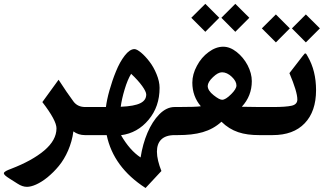

<svg xmlns="http://www.w3.org/2000/svg" viewBox="-35 -691 1679 982"><path d="M340.3 -19C357.4 -6.3 377 0 398.9 0H414.6C422.9 0 426.8 -20 426.8 -60.5V-86.4C426.8 -124.5 422.9 -143.6 414.6 -143.6H401.4C375 -143.6 355 -152.8 340.8 -171.9C319.3 -200.7 293.9 -237.8 264.6 -283.2L181.6 -168.9C230 -106 253.9 -61.5 253.9 -34.7C253.9 5.9 232.9 43.5 190.9 79.1C148.9 114.3 92.8 145 22.9 171.9C-24.9 189.9 -27.3 196.3 14.2 222.7L54.2 248C71.3 259.3 87.4 264.6 103 264.6C128.9 264.6 167 249 208 215.8C228 199.2 247.6 180.2 265.6 158.2C301.8 114.7 332 48.8 340.3 -19Z M582.5 -145C585.9 -170.9 592.3 -200.2 602.5 -233.9C612.3 -267.1 623.5 -293.5 635.7 -313.5C684.1 -268.6 712.9 -226.1 712.9 -208C712.9 -168.9 676.3 -148.9 582.5 -145ZM781.2 -241.7C781.2 -263.7 775.9 -287.1 765.6 -312C755.4 -336.9 743.2 -358.4 729 -376.5C701.2 -413.1 668.9 -439.9 652.8 -439.9C636.7 -439.9 620.1 -428.7 603 -406.7C585.9 -384.8 570.8 -357.4 558.1 -325.7C544.9 -293.9 534.2 -261.7 524.9 -229C515.6 -196.3 509.8 -167.5 506.8 -143.6H414.6C396.5 -143.6 387.7 -124.5 387.7 -86.4V-70.3C387.7 -23.4 396.5 0 414.6 0H510.7C533.7 109.9 599.6 199.7 709.5 270.5L790.5 183.6C776.4 147.9 767.6 113.8 767.6 85C767.6 32.2 795.9 0 858.4 0H867.7C876 0 879.9 -20 879.9 -60.5V-96.2C879.9 -127.9 876 -143.6 867.7 -143.6H857.4C830.6 -143.6 804.7 -131.3 780.3 -106.9C731.4 -57.6 698.2 23.9 684.1 114.3C647.5 90.3 613.8 52.2 584 0.5C640.1 -6.8 687.5 -33.2 725.1 -78.6C762.7 -123.5 781.2 -177.7 781.2 -241.7Z M1097.2 -600.1 1168.5 -528.3 1240.2 -600.1 1168.5 -671.4ZM943.4 -600.1 1015.1 -528.3 1086.4 -600.1 1015.1 -671.4ZM862.8 -143.6C844.7 -143.6 835.9 -124.5 835.9 -86.4V-70.3C835.9 -23.4 844.7 0 862.8 0H874C972.2 0 1041.5 -17.1 1097.7 -68.4C1149.9 -17.1 1210 0 1290 0H1310.5C1318.8 0 1322.8 -20 1322.8 -60.5V-96.2C1322.8 -127.9 1318.8 -143.6 1310.5 -143.6H1294.4C1269.5 -143.6 1238.8 -144 1201.7 -145C1235.8 -181.6 1252.9 -225.6 1252.9 -275.9C1252.9 -302.7 1245.6 -329.6 1231.4 -357.4C1216.8 -384.8 1198.2 -407.2 1175.3 -425.3C1152.3 -443.4 1129.4 -452.1 1106.4 -452.1C1081.5 -452.1 1056.6 -442.9 1032.2 -424.8C1007.3 -406.7 987.3 -383.3 972.2 -354.5C956.5 -325.7 948.7 -296.9 948.7 -268.1C948.7 -221.7 963.4 -181.2 992.2 -147.5C977.1 -145 937.5 -143.6 873.5 -143.6ZM1100.6 -321.3C1117.7 -321.3 1134.3 -313.5 1150.4 -298.3C1166.5 -283.2 1174.3 -268.1 1174.3 -253.9C1174.3 -241.7 1165 -226.6 1146.5 -208.5C1127.9 -189.9 1112.8 -180.7 1101.1 -180.7C1091.8 -180.7 1077.1 -188.5 1057.6 -204.1C1037.6 -219.7 1027.8 -235.4 1027.3 -251C1027.8 -264.6 1036.6 -279.8 1054.2 -296.4C1071.3 -313 1086.9 -321.3 1100.6 -321.3Z M1581.5 -230C1581.5 -295.9 1567.4 -353.5 1538.6 -402.8C1532.2 -414.1 1530.8 -417.5 1526.9 -417.5C1523.9 -417.5 1524.9 -419.9 1511.7 -402.8L1445.3 -316.9C1472.2 -253.4 1485.8 -208.5 1485.8 -182.1C1485.8 -165.5 1476.1 -154.8 1457 -150.4C1437.5 -146 1405.8 -143.6 1361.3 -143.6H1305.7C1287.6 -143.6 1278.8 -124.5 1278.8 -86.4V-70.3C1278.8 -23.4 1287.6 0 1305.7 0H1359.4C1430.2 0 1484.9 -20 1523.4 -60.5C1562 -100.6 1581.5 -157.2 1581.5 -230ZM1458 -545.9 1529.3 -474.1 1601.1 -545.9 1529.3 -617.2ZM1304.2 -545.9 1376 -474.1 1447.3 -545.9 1376 -617.2Z"/></svg>

Font: Sahel SemiBold
Style: Bold
Weight: 600
Foundry: Saber Rastikerdar (saber.rastikerdar@gmail.com)
Version: Version 3.4.0